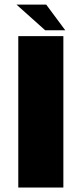

<svg xmlns="http://www.w3.org/2000/svg" viewBox="-20 -836 372 856"><path d="M61.5 0H262.5V-675H61.5ZM181.5 -701H271L186 -815.5H53.5Z"/></svg>

Font: Anybody Thin ExtraBold
Style: Regular
Weight: 800
Version: Version 1.113;gftools[0.9.25]